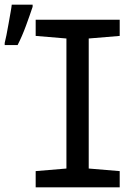

<svg xmlns="http://www.w3.org/2000/svg" viewBox="-41 -798 561 818"><path d="M111 0V-69L242 -80V-634L111 -645V-714H469V-645L337 -634V-80L469 -69V0ZM-21 -615Q-18 -626 -13.5 -648.5Q-9 -671 -4.5 -697Q0 -723 4 -745Q8 -767 9 -778H98V-769Q86 -733 69.5 -688Q53 -643 34 -606H-21Z"/></svg>

Font: Noto Sans Mono ExtraCondensed Medium
Style: Regular
Weight: 500
Width: 2
Designer: Monotype Design Team
Foundry: Monotype Imaging Inc.
Version: Version 2.014